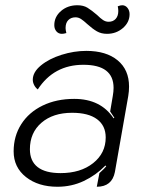

<svg xmlns="http://www.w3.org/2000/svg" viewBox="-20 -703 566 732"><path d="M32 -126Q32 -184 61 -229.5Q90 -275 142.5 -300.5Q195 -326 263 -326Q364 -326 413 -252L416 -254Q405 -271 400 -278L410 -337Q413 -354 413 -368Q413 -456 298 -456Q185 -456 124 -362Q115 -369 110 -379Q105 -389 105 -399Q105 -428 136 -453.5Q167 -479 214.5 -494Q262 -509 309 -509Q385 -509 428.5 -473Q472 -437 472 -373Q472 -355 469 -337L418 -47Q407 9 349 9L359 -43Q380 -62 385 -69L382 -72Q346 -35 299.5 -13Q253 9 199 9Q126 9 79 -28Q32 -65 32 -126ZM383 -179Q383 -224 350 -248.5Q317 -273 255 -273Q182 -273 138 -235Q94 -197 94 -134Q94 -89 123.5 -66Q153 -43 211 -43Q287 -43 335 -81Q383 -119 383 -179ZM187 -607Q187 -639 212.5 -661Q238 -683 275 -683Q298 -683 313.5 -673.5Q329 -664 350 -646Q363 -633 373 -626.5Q383 -620 394 -620Q411 -620 421 -631Q431 -642 431 -661Q431 -669 429 -679Q439 -683 446 -683Q458 -683 466 -673Q474 -663 474 -649Q474 -618 448.5 -596Q423 -574 388 -574Q366 -574 349.5 -583.5Q333 -593 313 -611Q299 -624 289 -630.5Q279 -637 268 -637Q251 -637 240.5 -626.5Q230 -616 230 -596Q230 -589 233 -577Q223 -574 216 -574Q203 -574 195 -583.5Q187 -593 187 -607Z"/></svg>

Font: K2D ExtraLight
Style: Italic
Weight: 275
Italic angle: -10°
Designer: Katatrad Aksorn Co.,Ltd.
Foundry: Cadson Demak Co.,Ltd.
Version: Version 1.000; ttfautohint (v1.6)